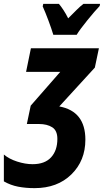

<svg xmlns="http://www.w3.org/2000/svg" viewBox="-32 -964 538 994"><path d="M365 -784Q382 -812 421 -860Q460 -908 484 -933L486 -944H400Q384 -932 364.5 -912.5Q345 -893 321 -869Q309 -893 296.5 -912Q284 -931 273 -944H192L189 -931Q203 -900 219 -857Q235 -814 244 -784ZM410 -241Q410 -388 275 -413L459 -614L480 -714H128L103 -592H280L127 -417L107 -322H170Q212 -322 238.5 -305Q265 -288 265 -245Q265 -185 232.5 -149.5Q200 -114 137 -114Q99 -114 57 -127.5Q15 -141 -12 -164V-25Q23 -5 62 2.5Q101 10 147 10Q265 10 337.5 -61Q410 -132 410 -241Z"/></svg>

Font: Noto Sans UI Condensed ExtraBold
Style: Italic
Weight: 800
Width: 3
Designer: Monotype Design Team
Foundry: Monotype Imaging Inc.
Version: 1.001